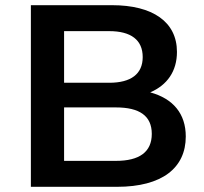

<svg xmlns="http://www.w3.org/2000/svg" viewBox="-20 -720 786 740"><path d="M559 -364C624 -392 662 -445 662 -520C662 -636 568 -700 412 -700H99V0H431C605 0 696 -73 696 -194C696 -282 647 -340 559 -364ZM227 -401V-600H401C485 -600 530 -566 530 -500C530 -435 485 -401 401 -401ZM227 -100V-306H427C517 -306 565 -274 565 -204C565 -134 517 -100 427 -100Z"/></svg>

Font: Talent
Style: Bold
Weight: 600
Designer: Mike Powis
Version: Version 1.001;hotconv 1.0.109;makeotfexe 2.5.65596